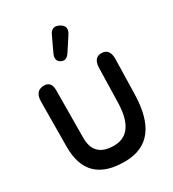

<svg xmlns="http://www.w3.org/2000/svg" viewBox="-189 -860 898 995"><g transform="rotate(-30 260.0 -362.0)"><path d="M231.9 -586.9Q204.6 -603 222.2 -641.1L262.2 -726.1Q282.7 -771 325.7 -746.6Q363.8 -724.6 336.4 -683.1L284.7 -604Q261.2 -569.3 231.9 -586.9ZM480.5 -245.6Q474.6 28.8 266.6 31.2Q38.1 34.2 39.1 -185.5L41 -456.5Q42 -515.1 87.9 -519.5Q139.6 -524.4 138.7 -465.3L136.7 -184.1Q135.7 -68.4 254.9 -68.4Q379.9 -68.4 383.8 -252.9L388.7 -453.6Q389.6 -516.6 436.5 -516.6Q486.3 -516.6 485.4 -453.6Z"/></g></svg>

Font: Comic Relief
Style: Regular
Weight: 400
Designer: Jeff Davis
Foundry: Loudifier
Version: Version 1.0